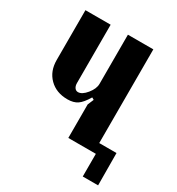

<svg xmlns="http://www.w3.org/2000/svg" viewBox="-149 -593 738 799"><g transform="rotate(30 220.0 -193.5)"><path d="M235.8 -195.8Q215.8 -162.1 197.5 -149.7Q179.2 -137.2 149.9 -137.2Q96.2 -137.2 63 -170.2Q29.8 -203.1 29.8 -256.8V-496.1H150.9V-215.8Q150.9 -202.1 157 -193.6Q163.1 -185.1 172.9 -185.1Q192.4 -185.1 213.1 -210.7Q233.9 -236.3 233.9 -259.8V-496.1H356V-45.9H439L439.9 108.9H366.2V0H233.9V-161.1L246.1 -189.9Z"/></g></svg>

Font: Moniqa Black Paragraph
Style: Regular
Weight: 900
Designer: Rajesh Rajput
Foundry: Rajesh Rajput
Version: Version 1.000